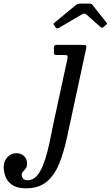

<svg xmlns="http://www.w3.org/2000/svg" viewBox="-220 -764 602 1044"><path d="M82 -615 74.5 -627Q70 -632.5 70.8 -634.5Q71.5 -636.5 78 -642L192 -736Q202.5 -744.5 220 -744.5H262.5Q272.5 -744.5 276.5 -742.5Q280.5 -740.5 284 -736L359.5 -640Q362.5 -636.5 362.5 -635Q362.5 -633.5 357.5 -629.5L343 -617.5Q336.5 -612 334.5 -612.2Q332.5 -612.5 327 -617L250 -685Q239 -694.5 225 -685.5L99.5 -612Q89.5 -605.5 82 -615ZM247.5 -495.5 143 -11Q126.5 64.5 101.8 126Q77 187.5 34.2 223.8Q-8.5 260 -79 260Q-123.5 260 -150 243.8Q-176.5 227.5 -188.2 200.8Q-200 174 -200 143Q-200 114.5 -180.5 91.8Q-161 69 -131 69Q-105.5 69 -89.2 84.5Q-73 100 -73 125Q-73 142.5 -80.2 152.2Q-87.5 162 -94.8 169.5Q-102 177 -102 187Q-102 196.5 -95.5 206.2Q-89 216 -69 216Q-41.5 216 -21.5 194.2Q-1.5 172.5 13 136.8Q27.5 101 38.2 58.2Q49 15.5 57.2 -27Q65.5 -69.5 73 -104L146.5 -443.5Q150 -458.5 146 -461.8Q142 -465 123 -465H87Q77.5 -465 75.2 -468.5Q73 -472 73 -481.5V-500.5Q73 -512 75.8 -516Q78.5 -520 89.5 -520H225Q245.5 -520 248.2 -515.8Q251 -511.5 247.5 -495.5Z"/></svg>

Font: Besley*
Style: Italic
Weight: 400
Italic angle: -13°
Designer: Owen Earl
Foundry: indestructible type*
Version: Version 2.000; ttfautohint (v1.8.3)